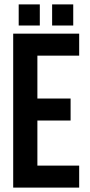

<svg xmlns="http://www.w3.org/2000/svg" viewBox="-20 -853 408 873"><path d="M150 -405H301V-305H150V-100H340V0H40V-700H340V-600H150ZM161 -833V-737H65V-833ZM313 -833V-737H217V-833Z"/></svg>

Font: SVN-Bebas Neue
Style: Bold
Weight: 700
Designer: Ryoichi Tsunekawa
Foundry: Ryoichi Tsunekawa
Version: Version 1.300; ttfautohint (v1.7.9-c794)